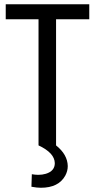

<svg xmlns="http://www.w3.org/2000/svg" viewBox="-20 -680 445 898"><path d="M170.9 198.2Q253.9 198.2 285.2 141.6Q296.9 120.1 296.9 96.7Q295.9 43 242.2 0V-589.8H397.5V-660.2H6.8V-589.8H160.2V0Q235.4 35.2 236.3 83Q236.3 120.1 194.3 132.8Q177.7 137.7 159.2 137.7Q144.5 137.7 128.9 134.8L127 193.4Q153.3 198.2 170.9 198.2Z"/></svg>

Font: Yaldevi Colombo Medium
Style: Regular
Weight: 500
Designer: Sol Matas, Denzil Rajitha, Kosala Senevirathne and Pathum Egodawatta
Foundry: Mooniak
Version: Version 1.020 ; ttfautohint (v1.6)